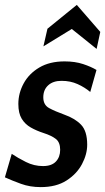

<svg xmlns="http://www.w3.org/2000/svg" viewBox="-35 -755 430 785"><path d="M131.5 10Q87.5 10 50.5 -3.5Q13.5 -17 -15 -30L13 -126Q37.5 -109.5 70.8 -92.8Q104 -76 141 -76Q176 -76 193.5 -94.5Q211 -113 211 -142.5Q211 -173 193.5 -186.8Q176 -200.5 143.5 -211Q114 -220.5 90.8 -233.8Q67.5 -247 53.8 -269.5Q40 -292 40 -330Q40 -374 61.8 -414Q83.5 -454 125.8 -479Q168 -504 229 -504Q272 -504 305 -493Q338 -482 359.5 -469L334 -379Q311.5 -398 282.2 -411.2Q253 -424.5 216.5 -424.5Q182 -424.5 162 -406.2Q142 -388 142 -357Q142 -326 166 -313Q190 -300 227.5 -286.5Q271.5 -271 296.5 -245Q321.5 -219 321.5 -163.5Q321.5 -124 300.2 -84Q279 -44 237 -17Q195 10 131.5 10ZM142.5 -565.5 159 -637.5 279 -735 375 -624.5 360 -555 258.5 -636.5Z"/></svg>

Font: Cabin Condensed SemiBold
Style: Italic
Weight: 600
Width: 3
Italic angle: -10°
Designer: Pablo Impallari
Foundry: Pablo Impallari. http://www.impallari.com Igino Marini. http://www.ikern.com
Version: Version 3.001; ttfautohint (v1.8.3)